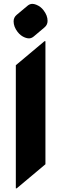

<svg xmlns="http://www.w3.org/2000/svg" viewBox="-20 -974 323 1013"><path d="M132.8 -771.5Q123.5 -771.5 111.8 -775.9Q88.9 -784.7 72.8 -805.7Q51.8 -833 51.8 -861.3Q51.8 -882.3 68.4 -896L125 -943.4Q137.2 -953.6 150.4 -953.6Q159.7 -953.6 170.9 -949.2Q194.8 -939.9 210 -919.4Q231 -892.1 231 -863.8Q231 -842.8 214.4 -829.1L158.2 -781.7Q146 -771.5 132.8 -771.5ZM63.5 19.5V-629.9L214.8 -756.8H219.7V-107.4L68.4 19.5Z"/></svg>

Font: Gothica
Style: Bold
Weight: 700
Designer: Wojciech Kalinowski "wmk69" (wmk69@o2.pl)
Foundry: Wojciech Kalinowski "wmk69" (wmk69@o2.pl)
Version: Version 2.1.0; 2021-05-14